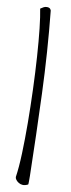

<svg xmlns="http://www.w3.org/2000/svg" viewBox="-94 -880 327 890"><g transform="rotate(10 69.0 -435.0)"><path d="M45.9 -49.8Q52.7 -94.7 55.2 -162.1Q57.6 -229.5 57.1 -305.7Q56.6 -381.8 53.7 -462.9Q50.8 -543.9 45.9 -616.7Q41 -689.5 34.7 -747.1Q28.3 -804.7 21.5 -837.9Q30.3 -843.8 36.6 -847.2Q43 -850.6 51.8 -850.6Q58.6 -850.6 63.5 -848.1Q68.4 -845.7 71.3 -837.9Q90.8 -646.5 98.1 -452.1Q105.5 -257.8 109.4 -65.4Q109.4 -56.6 109.4 -41.5Q109.4 -26.4 108.4 -25.4Q94.7 -18.6 84 -19Q73.2 -19.5 64.5 -24.9Q55.7 -30.3 50.8 -37.1Q45.9 -43.9 45.9 -49.8Z"/></g></svg>

Font: Shadows Into Light
Style: Regular
Weight: 400
Designer: Kimberly Geswein
Foundry: Kimberly Geswein
Version: Version 001.000